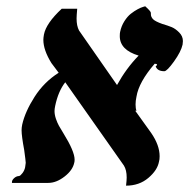

<svg xmlns="http://www.w3.org/2000/svg" viewBox="-20 -583 603 612"><path d="M562 -440.9Q557.1 -418.5 534.7 -387.2Q512.2 -356 503.9 -356Q481 -356 476.1 -372.1H477.1Q485.8 -378.9 473.1 -379.9Q422.4 -321.3 415 -274.9Q412.1 -261.7 412.1 -250Q412.1 -237.3 415 -230H411.1L461.9 -159.2Q488.8 -120.1 488.8 -85Q488.8 -74.2 486.8 -67.9Q481.9 -40.5 452.9 -15.9Q423.8 8.8 381.8 8.8Q383.8 -8.8 383.8 -17.1Q383.8 -41 375 -55.2L188 -320.8Q165.5 -292 155.8 -245.1Q153.8 -235.4 153.8 -229Q153.8 -217.3 158.4 -203.9Q163.1 -190.4 168 -181.9Q172.9 -173.3 182.1 -158.2Q217.8 -100.6 217.8 -74.2Q217.8 -67.9 216.8 -64.9Q211.9 -40.5 185.8 -20.3Q159.7 0 133.8 0H18.1V-2.9Q18.1 -8.8 24.9 -15.1Q31.7 -21.5 41 -22Q45.4 -22.9 51.8 -31.5Q58.1 -40 60.1 -49.8Q62 -60.5 62 -64Q62 -69.3 57.1 -105Q48.8 -149.4 48.8 -168Q48.8 -176.3 50.8 -186Q60.1 -227.1 90.1 -274.2Q120.1 -321.3 167 -351.1Q163.6 -356 155.5 -366.5Q147.5 -377 144 -381.8Q118.2 -423.3 118.2 -456.1Q118.2 -462.4 120.1 -473.1Q127 -508.8 176.8 -555.2H226.1Q224.1 -532.7 224.1 -523.9Q224.1 -500.5 231.9 -485.8L353 -312Q382.3 -365.2 421.9 -405.8Q361.8 -423.8 361.8 -467.8Q361.8 -477.1 362.8 -481Q366.7 -500 376.5 -515.4Q386.2 -530.8 397.2 -539.3Q408.2 -547.9 418.7 -553.5Q429.2 -559.1 436 -561L442.9 -563Q460.9 -546.9 460.9 -542V-538.1Q460.9 -528.8 468 -521.7Q475.1 -514.6 497.1 -506.8Q515.1 -501.5 527.1 -496.6Q539.1 -491.7 551 -479.7Q563 -467.8 563 -452.1Q563 -450.2 562.5 -446.5Q562 -442.9 562 -440.9Z"/></svg>

Font: Linux Libertine
Style: Bold Italic
Weight: 700
Italic angle: -11.5°
Designer: Philipp H. Poll
Foundry: Philipp H. Poll
Version: Version 4.0.5